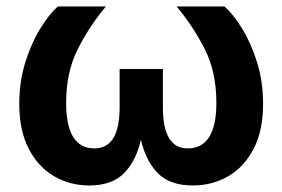

<svg xmlns="http://www.w3.org/2000/svg" viewBox="-20 -566 873 594"><path d="M256.3 7.8Q196.3 7.8 147 -21Q97.7 -49.8 68.6 -106.2Q39.6 -162.6 39.6 -244.6Q39.6 -312.5 57.9 -371.8Q76.2 -431.2 103.8 -476.3Q131.3 -521.5 158.7 -545.9H307.6Q256.3 -484.9 220.5 -413.8Q184.6 -342.8 184.6 -248Q184.6 -106.9 272 -106.9Q350.1 -106.9 350.1 -233.9V-352.5H483.9V-233.9Q483.9 -106.9 560.5 -106.9Q649.4 -106.9 649.4 -248Q649.4 -344.2 612.8 -415.5Q576.2 -486.8 526.4 -545.9H674.8Q701.7 -522 729.2 -477.3Q756.8 -432.6 775.4 -373Q793.9 -313.5 793.9 -244.6Q793.9 -162.1 764.9 -106Q735.8 -49.8 686.5 -21Q637.2 7.8 576.2 7.8Q505.4 7.8 468 -30.5Q430.7 -68.8 416 -133.8Q401.4 -68.4 363.8 -30.3Q326.2 7.8 256.3 7.8Z"/></svg>

Font: Inter-Bold
Style: Bold
Weight: 700
Designer: Rasmus Andersson
Foundry: rsms
Version: Version 4.000;git-a52131595